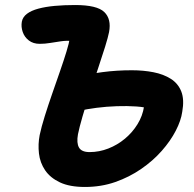

<svg xmlns="http://www.w3.org/2000/svg" viewBox="-20 -734 771 763"><path d="M317.4 9Q256.8 9 218.2 -9.2Q179.6 -27.4 159.3 -57.4Q139 -87.4 134.8 -124.1Q130.6 -160.8 137.6 -197Q144.6 -230 157.9 -272.5Q171.2 -315 187.3 -361.3Q203.4 -407.6 218.5 -451Q233.6 -494.4 244.1 -528.8Q254.6 -563.2 257.4 -582.2L271 -571.2Q245.2 -573.2 222.7 -570Q200.2 -566.8 179.3 -563.3Q158.4 -559.8 138 -559.8Q112 -559.8 94.6 -573.2Q77.2 -586.6 70.2 -607.1Q63.2 -627.6 66.8 -648Q70.4 -666.6 87.3 -679.3Q104.2 -692 132.4 -699.6Q160.6 -707.2 197.6 -710.6Q234.6 -714 278.4 -714Q365.6 -714 394.4 -686.2Q423.2 -658.4 413.4 -606.4Q409.6 -586.8 397.6 -548Q385.6 -509.2 369.3 -460.8Q353 -412.4 336.6 -362.9Q320.2 -313.4 307.7 -270.4Q295.2 -227.4 289.8 -200.2Q283.6 -165.8 293.9 -147.7Q304.2 -129.6 336 -129.6Q374.2 -129.6 410.5 -143.8Q446.8 -158 476.7 -183Q506.6 -208 526.7 -240.8Q546.8 -273.6 552.4 -310.6Q554 -320.4 554.8 -329.3Q555.6 -338.2 555.6 -346.4L579.8 -300.8Q557.2 -308.4 521.5 -310.9Q485.8 -313.4 444.4 -312Q403 -310.6 363.2 -305.5Q323.4 -300.4 292.6 -293L285.4 -428.6Q333 -440.2 388.3 -447.5Q443.6 -454.8 503.8 -454.8Q549.6 -454.8 589.6 -447Q629.6 -439.2 658.7 -420.8Q687.8 -402.4 700.4 -370.5Q713 -338.6 704.2 -289.6Q699.4 -255 678.5 -214.5Q657.6 -174 622.8 -134.5Q588 -95 541 -62.6Q494 -30.2 438 -10.6Q382 9 317.4 9Z"/></svg>

Font: Shantell Sans Light
Style: Italic
Weight: 300
Italic angle: -11°
Designer: Stephen Nixon, Anya Danilova, Shantell Martin
Foundry: Arrow Type
Version: Version 1.008;[ac192a2d6]